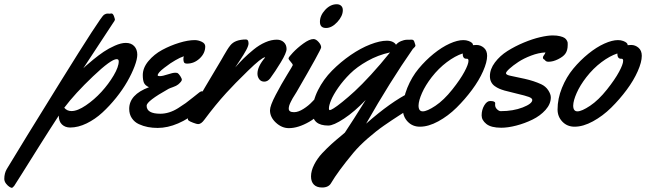

<svg xmlns="http://www.w3.org/2000/svg" viewBox="-215 -584 3045 905"><path d="M432.1 -326.2Q432.1 -305.2 419.4 -271.5Q406.7 -237.8 385 -199.7Q363.3 -161.6 332.3 -123Q301.3 -84.5 267.3 -53.2Q233.4 -22 193.4 -2.4Q153.3 17.1 115.7 17.1Q92.3 17.1 77.1 2.7Q62 -11.7 62 -39.1Q20.5 24.4 -30.8 106Q-82 187.5 -113.3 237.5Q-144.5 287.6 -147.9 292Q-155.3 301.3 -159.7 301.3Q-162.6 301.3 -170.2 296.9Q-177.7 292.5 -186 282.2Q-194.3 272 -194.8 259.8Q-194.8 232.9 -183.1 212.9Q-117.2 103 71 -200.4Q259.3 -503.9 274.9 -514.2Q283.7 -520 292.5 -520Q294.4 -520 297.4 -519.8Q300.3 -519.5 301.8 -519.5Q302.7 -519.5 305.9 -520Q309.1 -520.5 310.5 -520.5Q317.9 -520.5 322.8 -505.9Q326.7 -495.1 326.7 -493.2Q326.7 -486.3 316.9 -474.1L177.7 -262.2Q182.6 -267.1 191.4 -275.1Q200.2 -283.2 225.3 -303.7Q250.5 -324.2 273.9 -340.1Q297.4 -356 326.7 -368.9Q356 -381.8 377.9 -381.8Q403.3 -381.8 417.7 -366.5Q432.1 -351.1 432.1 -326.2ZM344.7 -294.9Q344.7 -305.2 335 -305.2Q308.6 -305.2 223.4 -224.1Q138.2 -143.1 87.9 -76.2Q100.6 -60.5 122.1 -60.5Q150.4 -60.5 189.9 -87.4Q229.5 -114.3 263.2 -151.1Q296.9 -188 320.8 -228.5Q344.7 -269 344.7 -294.9Z M752.4 -365.2Q752.4 -333 726.3 -308.6Q700.2 -284.2 667 -284.2Q656.2 -284.2 652.8 -289.3Q649.4 -294.4 649.4 -306.2Q649.4 -311 651.4 -318.8Q633.8 -313 611.3 -299.8Q590.8 -288.6 559.6 -264.6Q528.3 -240.7 528.3 -229Q528.3 -225.1 538.1 -225.1Q551.3 -225.1 575.2 -233.2Q599.1 -241.2 611.3 -241.2Q618.2 -241.2 621.1 -240.2Q627.4 -236.8 634.8 -225.3Q642.1 -213.9 642.1 -208Q642.1 -200.7 625 -186Q616.7 -179.2 600.6 -173.6Q584.5 -168 579.1 -165Q476.1 -107.4 476.1 -85.9Q476.1 -47.9 541 -47.9Q561 -47.9 582.3 -54.4Q603.5 -61 624.5 -74.2Q645.5 -87.4 660.4 -98.1Q675.3 -108.9 696.3 -126Q717.3 -143.1 725.1 -148.9Q732.4 -153.8 736.3 -153.8Q749 -153.8 749 -115.2Q749 -97.2 746.1 -88.9Q742.2 -79.1 726.1 -65.9Q621.6 19 528.3 19Q504.4 19 482.4 14.9Q460.4 10.7 439.7 1.2Q418.9 -8.3 406.5 -26.9Q394 -45.4 394 -70.8Q394 -138.2 487.3 -172.9Q468.8 -181.2 463.4 -194.1Q458 -207 458 -230Q458 -264.2 484.6 -296.1Q511.2 -328.1 549.8 -348.9Q588.4 -369.6 629.9 -382.3Q671.4 -395 703.1 -395Q719.2 -395 735.8 -387.2Q752.4 -379.4 752.4 -365.2Z M1135.7 -353Q1135.7 -335 1108.6 -290.3Q1081.5 -245.6 1058.6 -214.8Q1046.4 -199.2 1030.8 -199.2Q1015.6 -199.2 1007.1 -210.4Q998.5 -221.7 998.5 -236.8Q998.5 -270.5 1034.7 -313L1033.7 -314Q1017.6 -312.5 953.9 -250.5Q890.1 -188.5 851.6 -146Q800.8 -90.3 748.5 -20Q733.4 1 718.8 1Q712.4 1 695.1 -5.6Q677.7 -12.2 673.8 -16.1Q670.4 -18.1 670.4 -23.9Q670.4 -31.7 674.3 -40.8Q678.2 -49.8 688.7 -66.4Q699.2 -83 699.7 -84Q741.7 -157.2 827.6 -300.8Q831.5 -307.6 840.3 -323Q849.1 -338.4 856 -349.4Q862.8 -360.4 870.6 -370.1Q892.6 -397.9 944.8 -397.9Q956.5 -397.9 956.5 -378.9Q956.5 -368.7 945.6 -348.1Q934.6 -327.6 914.1 -296.9L893.6 -266.1Q915 -290.5 934.1 -309.3Q953.1 -328.1 980 -350.1Q1006.8 -372.1 1035.2 -384.5Q1063.5 -397 1089.8 -397Q1109.9 -397 1122.8 -385Q1135.7 -373 1135.7 -353Z M1400.9 -536.1Q1400.9 -508.3 1375 -480.2Q1349.1 -452.1 1321.8 -452.1Q1293 -452.1 1293 -481Q1293 -510.7 1317.6 -537.4Q1342.3 -564 1372.1 -564Q1385.3 -564 1393.1 -556.6Q1400.9 -549.3 1400.9 -536.1ZM1321.8 -109.9Q1321.8 -95.2 1318.8 -88.9Q1294.9 -40 1242.7 -10Q1190.4 20 1146.5 20Q1113.3 20 1085.4 -5.9Q1057.6 -31.7 1057.6 -64Q1057.6 -85.4 1084.5 -136.7Q1111.3 -188 1138.2 -231.4Q1165 -274.9 1165 -276.9Q1165 -282.2 1155 -293Q1145 -303.7 1145 -309.1Q1145 -314 1165.3 -335.7Q1185.5 -357.4 1214.6 -378.7Q1243.7 -399.9 1262.7 -399.9Q1274.4 -399.9 1286.6 -386.2Q1298.8 -372.6 1298.8 -360.8Q1298.8 -350.1 1182.6 -149.9Q1181.2 -147 1174.6 -137Q1168 -127 1164.3 -120.4Q1160.6 -113.8 1155.8 -104.2Q1150.9 -94.7 1148.4 -86.7Q1146 -78.6 1146 -71.8Q1146 -55.2 1170.9 -55.2Q1190.9 -55.2 1215.1 -70.6Q1239.3 -85.9 1256.6 -104.5Q1273.9 -123 1289.3 -138.4Q1304.7 -153.8 1309.1 -153.8Q1321.8 -153.8 1321.8 -109.9Z M1743.2 -369.6Q1743.2 -366.7 1740.7 -363.5Q1738.3 -360.4 1735.1 -357.4Q1731.9 -354.5 1731.4 -354Q1623.5 -199.2 1510.7 -1Q1627 -104 1718.8 -148.9Q1724.6 -151.9 1730 -151.9Q1737.8 -151.9 1740.2 -141.8Q1742.7 -131.8 1742.7 -109.9Q1742.7 -94.7 1739.7 -88.9Q1738.3 -85.9 1717.8 -72.8Q1697.3 -59.6 1664.6 -38.6Q1631.8 -17.6 1595.2 7.8Q1558.6 33.2 1518.8 67.9Q1479 102.5 1450.7 136.2Q1377.4 224.6 1345.7 278.8Q1334 299.8 1303.2 299.8Q1277.8 299.8 1264.4 286.1Q1251 272.5 1251 247.6Q1251 221.2 1265.9 191.9Q1280.8 162.6 1303.5 138.4Q1326.2 114.3 1348.1 94.5Q1370.1 74.7 1388.9 59.6Q1407.7 44.4 1410.6 41Q1446.8 -13.2 1508.8 -112.8Q1456.1 -57.6 1406.5 -24.9Q1356.9 7.8 1332.5 7.8Q1257.8 7.8 1257.8 -56.2Q1257.8 -106.9 1283.7 -158.7Q1309.6 -210.4 1350.1 -251.2Q1390.6 -292 1437.7 -324.5Q1484.9 -356.9 1530.3 -374.5Q1575.7 -392.1 1608.4 -392.1Q1625 -392.1 1636.2 -386.5Q1647.5 -380.9 1651.4 -373Q1661.6 -384.8 1676 -390.4Q1690.4 -396 1698.7 -396.5Q1707 -397 1725.6 -397Q1731.4 -397 1734.4 -393.8Q1737.3 -390.6 1739.7 -381.8Q1742.2 -373 1742.7 -372.1Q1743.2 -371.1 1743.2 -369.6ZM1623.5 -336.9Q1566.9 -324.7 1517.1 -296.6Q1467.3 -268.6 1435.1 -236.6Q1402.8 -204.6 1379.4 -170.9Q1356 -137.2 1345.7 -112.1Q1335.4 -86.9 1335.4 -73.2Q1335.4 -64.9 1339.8 -64.9Q1343.8 -64.9 1358.2 -73.7Q1372.6 -82.5 1398.9 -103.8Q1425.3 -125 1457.5 -154.5Q1489.7 -184.1 1533.9 -232.2Q1578.1 -280.3 1623.5 -336.9Z M2081.1 -320.8Q2081.1 -291.5 2062 -248.3Q2043 -205.1 2009.8 -160.4Q1976.6 -115.7 1936.8 -76.4Q1897 -37.1 1850.8 -12Q1804.7 13.2 1764.2 13.2Q1729.5 13.2 1706.8 -10.5Q1684.1 -34.2 1684.1 -67.9Q1684.1 -118.7 1704.8 -169.9Q1725.6 -221.2 1758.3 -260.5Q1791 -299.8 1829.3 -330.8Q1867.7 -361.8 1904.5 -378.4Q1941.4 -395 1968.8 -395Q1982.4 -395 1993.4 -390.9Q2004.4 -386.7 2009.3 -382.1Q2014.2 -377.4 2014.2 -374V-371.1Q2021 -372.1 2030.8 -372.1Q2050.3 -372.1 2065.7 -358.9Q2081.1 -345.7 2081.1 -320.8ZM1986.3 -307.1H1982.9Q1965.8 -307.1 1965.8 -332Q1930.2 -320.3 1891.1 -291Q1852.1 -261.7 1819.8 -220.2Q1790 -181.6 1774.2 -145.8Q1758.3 -109.9 1757.8 -86.4Q1757.8 -59.1 1777.8 -59.1Q1797.9 -59.1 1837.4 -85.4Q1877 -111.8 1917 -162.1Q1954.6 -209.5 1973.9 -245.4Q1993.2 -281.2 1993.2 -297.4Q1993.2 -307.1 1986.3 -307.1Z M2460.9 -375V-371.6Q2460.9 -345.7 2449.2 -330.1Q2439 -316.4 2415.3 -304.7Q2391.6 -293 2371.1 -293Q2363.8 -293 2360.1 -294.9Q2356.4 -296.9 2354 -300Q2351.6 -303.2 2349.1 -304.2Q2344.2 -306.2 2344.2 -313.5Q2344.2 -317.9 2349.1 -324Q2354 -330.1 2356 -336.9Q2323.7 -335.4 2288.6 -322Q2253.4 -308.6 2228.3 -292Q2203.1 -275.4 2186.5 -260.3Q2169.9 -245.1 2169.9 -238.8Q2169.9 -231 2192.1 -226.6Q2214.4 -222.2 2257.6 -212.6Q2300.8 -203.1 2335.9 -187Q2356.9 -177.2 2369.1 -158.7Q2381.3 -140.1 2381.3 -125Q2381.3 -93.8 2356.4 -65.9Q2331.5 -38.1 2294.9 -20.3Q2258.3 -2.4 2218.8 7.8Q2179.2 18.1 2147.9 18.1Q2099.6 18.1 2077.4 0.2Q2055.2 -17.6 2055.2 -40Q2055.2 -66.4 2067.6 -87.2Q2080.1 -107.9 2095.2 -107.9Q2119.1 -107.9 2119.1 -97.7Q2119.1 -96.2 2118.9 -93.5Q2118.7 -90.8 2118.7 -89.8Q2118.7 -77.6 2127.9 -68.8Q2137.2 -60.1 2145 -60.1Q2203.6 -60.1 2248.8 -77.6Q2293.9 -95.2 2293.9 -112.8Q2293.9 -121.1 2277.6 -127.2Q2261.2 -133.3 2222.4 -142.3Q2183.6 -151.4 2163.1 -157.2Q2148.4 -161.6 2138.2 -166Q2127.9 -170.4 2116.9 -178.2Q2106 -186 2100.1 -197.8Q2094.2 -209.5 2094.2 -225.1Q2094.2 -258.3 2117.9 -289.8Q2141.6 -321.3 2177.2 -343.8Q2212.9 -366.2 2253.9 -383.3Q2294.9 -400.4 2330.8 -408.7Q2366.7 -417 2390.1 -417Q2410.6 -417 2425 -413.3Q2439.5 -409.7 2446.3 -405Q2453.1 -400.4 2456.8 -393.3Q2460.4 -386.2 2460.7 -383.1Q2460.9 -379.9 2460.9 -375Z M2810.1 -320.8Q2810.1 -291.5 2791 -248.3Q2772 -205.1 2738.8 -160.4Q2705.6 -115.7 2665.8 -76.4Q2626 -37.1 2579.8 -12Q2533.7 13.2 2493.2 13.2Q2458.5 13.2 2435.8 -10.5Q2413.1 -34.2 2413.1 -67.9Q2413.1 -118.7 2433.8 -169.9Q2454.6 -221.2 2487.3 -260.5Q2520 -299.8 2558.3 -330.8Q2596.7 -361.8 2633.5 -378.4Q2670.4 -395 2697.8 -395Q2711.4 -395 2722.4 -390.9Q2733.4 -386.7 2738.3 -382.1Q2743.2 -377.4 2743.2 -374V-371.1Q2750 -372.1 2759.8 -372.1Q2779.3 -372.1 2794.7 -358.9Q2810.1 -345.7 2810.1 -320.8ZM2715.3 -307.1H2711.9Q2694.8 -307.1 2694.8 -332Q2659.2 -320.3 2620.1 -291Q2581.1 -261.7 2548.8 -220.2Q2519 -181.6 2503.2 -145.8Q2487.3 -109.9 2486.8 -86.4Q2486.8 -59.1 2506.8 -59.1Q2526.9 -59.1 2566.4 -85.4Q2606 -111.8 2646 -162.1Q2683.6 -209.5 2702.9 -245.4Q2722.2 -281.2 2722.2 -297.4Q2722.2 -307.1 2715.3 -307.1Z"/></svg>

Font: Yellowtail
Style: Regular
Weight: 400
Designer: Astigmatic (AOETI)
Foundry: Astigmatic (AOETI)
Version: Version 1.000